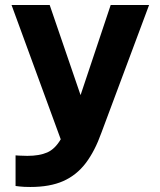

<svg xmlns="http://www.w3.org/2000/svg" viewBox="-20 -550 637 765"><path d="M101 195Q74 195 58 193Q42 191 42 191V69Q42 69 55.5 70Q69 71 89 71Q137 71 168 57.5Q199 44 222 5L26 -530H178L301 -171L421 -530H574L384 -21Q358 52 321.5 100Q285 148 232 171.5Q179 195 101 195Z"/></svg>

Font: Be Vietnam Pro
Style: Bold
Weight: 700
Designer: Lam Bao, Tony Le, Vietanh Nguyen
Foundry: Yellow Type Foundry
Version: Version 1.002; ttfautohint (v1.8.3)